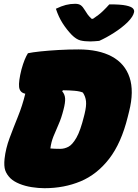

<svg xmlns="http://www.w3.org/2000/svg" viewBox="-20 -980 726 1010"><path d="M502 -765Q492 -764 477.5 -763Q463 -762 455 -762Q424 -762 402.5 -767.5Q381 -773 357 -797Q331 -824 309.5 -857.5Q288 -891 274 -934Q303 -948 326.5 -954Q350 -960 375 -960Q395 -960 405.5 -952Q416 -944 426 -927Q433 -915 441 -904Q449 -893 462 -881H469Q501 -902 521.5 -922Q542 -942 555 -957H561Q615 -957 643 -951Q671 -945 679.5 -935.5Q688 -926 685 -915Q683 -905 675 -892Q667 -879 650 -862Q621 -834 580.5 -808Q540 -782 502 -765ZM652 -365Q618 -227 554 -144.5Q490 -62 403.5 -26Q317 10 214 10Q182 10 147 4.5Q112 -1 82.5 -13Q53 -25 35 -42Q15 -62 7.5 -84Q0 -106 4 -145Q10 -199 30.5 -254Q51 -309 74.5 -367Q98 -425 113 -487Q84 -493 80.5 -522Q77 -551 93 -615Q101 -644 109.5 -665Q118 -686 127 -700Q150 -705 192.5 -709.5Q235 -714 287.5 -717Q340 -720 393 -720Q499 -720 568 -683Q637 -646 661.5 -573Q686 -500 659 -393ZM245 -199Q251 -198 269.5 -197.5Q288 -197 297 -197Q319 -197 340 -208Q361 -219 382 -255.5Q403 -292 422 -369L425 -381Q435 -422 432.5 -447Q430 -472 416 -493Q401 -500 372 -502.5Q343 -505 318 -505Q314 -505 311 -505L307 -500Q321 -484 322.5 -462.5Q324 -441 314 -403Q303 -359 288 -325.5Q273 -292 261 -262Q249 -232 245 -199Z"/></svg>

Font: Recursive Sn Csl St XBk
Style: Italic
Weight: 1000
Italic angle: -15°
Version: Version 1.085;hotconv 1.1.0;makeotfexe 2.6.0; ttfautohint (v